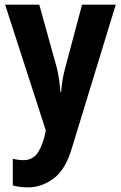

<svg xmlns="http://www.w3.org/2000/svg" viewBox="-20 -566 520 826"><path d="M2 -546H149L225 -272Q231 -247 234.5 -221.5Q238 -196 240 -170H243Q245 -196 248.5 -219Q252 -242 260 -272L333 -546H478L289 72Q262 164 210.5 202Q159 240 102 240Q82 240 66 238Q50 236 35 232V117Q58 123 81 123Q115 123 135.5 100Q156 77 171 23L177 -5Z"/></svg>

Font: Noto Sans Gurmukhi UI Condensed
Style: Bold
Weight: 700
Width: 3
Designer: Jelle Bosma - Monotype Design Team
Foundry: Monotype Imaging Inc.
Version: Version 2.004; ttfautohint (v1.8.4.7-5d5b)